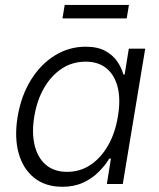

<svg xmlns="http://www.w3.org/2000/svg" viewBox="-20 -733 633 765"><path d="M228.5 11.2Q161.6 11.2 116.9 -23.9Q72.3 -59.1 54.4 -122.3Q36.6 -185.5 50.3 -268.6Q64.5 -352.1 103.3 -414.6Q142.1 -477.1 198.5 -512Q254.9 -546.9 321.3 -546.9Q368.7 -546.9 399.2 -530.3Q429.7 -513.7 447 -488.3Q464.4 -462.9 471.7 -436H476.6L493.2 -539.1H558.6L469.2 0H405.8L421.9 -101.1H415.5Q398.9 -73.7 373 -47.9Q347.2 -22 311.3 -5.4Q275.4 11.2 228.5 11.2ZM247.6 -48.3Q299.8 -48.3 341.6 -76.7Q383.3 -105 411.4 -154.8Q439.5 -204.6 449.7 -269Q460.9 -334 449.5 -383.1Q438 -432.1 405.5 -459.7Q373 -487.3 320.8 -487.3Q267.6 -487.3 225.3 -459Q183.1 -430.7 155 -381.6Q127 -332.5 116.7 -269Q106 -205.6 117.7 -155.5Q129.4 -105.5 162.1 -76.9Q194.8 -48.3 247.6 -48.3ZM493.7 -713.4 484.9 -659.7H229L237.8 -713.4Z"/></svg>

Font: Inter 18pt Light
Style: Italic
Weight: 300
Italic angle: -9.3988°
Designer: Rasmus Andersson
Foundry: rsms
Version: Version 4.001;git-66647c0bb